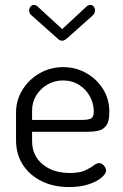

<svg xmlns="http://www.w3.org/2000/svg" viewBox="-20 -751 498 778"><path d="M260 7Q197 7 148.5 -17Q100 -41 72.5 -83.5Q45 -126 45 -183V-295Q45 -345 71 -387Q97 -429 140.5 -454Q184 -479 236 -479Q286 -479 328.5 -455.5Q371 -432 397 -391Q423 -350 423 -297Q423 -258 410 -241.5Q397 -225 377.5 -221Q358 -217 336 -217H110V-180Q110 -120 153 -85Q196 -50 262 -50Q302 -50 324 -60Q346 -70 358.5 -80Q371 -90 382 -90Q390 -90 396.5 -84.5Q403 -79 406.5 -72Q410 -65 410 -59Q410 -48 392 -32Q374 -16 340 -4.5Q306 7 260 7ZM110 -265H310Q340 -265 350 -271.5Q360 -278 360 -299Q360 -331 344.5 -360Q329 -389 300.5 -407Q272 -425 235 -425Q201 -425 172.5 -408.5Q144 -392 127 -364.5Q110 -337 110 -303ZM232 -586Q221 -586 212 -596L111 -686Q104 -691 101 -696.5Q98 -702 98 -709Q98 -717 103.5 -724Q109 -731 117 -731Q125 -731 132 -725L232 -633L331 -725Q338 -731 346 -731Q355 -731 360 -724Q365 -717 365 -709Q365 -702 362 -696.5Q359 -691 353 -686L252 -596Q241 -586 232 -586Z"/></svg>

Font: Dosis ExtraLight
Style: Regular
Weight: 400
Version: Version 3.001; ttfautohint (v1.8.2)